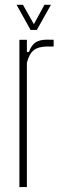

<svg xmlns="http://www.w3.org/2000/svg" viewBox="-20 -762 244 782"><path d="M59 0V-600H89.5V-550.5H98Q108 -578.5 125.2 -589.5Q142.5 -600.5 172 -600.5Q178.5 -600.5 185.5 -600.2Q192.5 -600 198.5 -600V-572.5H172Q136.5 -572.5 117.8 -557.8Q99 -543 89.5 -506.5V0ZM104.5 -640 47.5 -742.5H73.5L118 -663.5L161 -742.5H187.5L130 -640Z"/></svg>

Font: Big Shoulders Display ExtraLight
Style: Regular
Weight: 250
Designer: Patric King
Foundry: XO Type Co
Version: Version 2.002